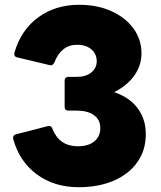

<svg xmlns="http://www.w3.org/2000/svg" viewBox="-20 -768 674 802"><path d="M35 -188Q35 -189 34.5 -190Q34 -191 35 -193Q35 -204 47 -207L179 -241Q181 -242 185 -242Q195 -242 199 -230Q228 -157 305 -157Q349 -157 374 -177.5Q399 -198 399 -233Q399 -268 372.5 -287Q346 -306 300 -306H266Q250 -306 250 -322V-432Q250 -439 254.5 -443Q259 -447 266 -447H302Q338 -447 361 -465Q384 -483 384 -512Q384 -543 361.5 -562Q339 -581 302 -581Q236 -581 207 -507Q200 -492 187 -496L53 -528Q37 -531 40 -547Q67 -642 139 -695Q211 -748 311 -748Q386 -748 445 -721.5Q504 -695 537.5 -649Q571 -603 571 -545Q571 -495 541.5 -453Q512 -411 457 -383Q520 -362 554.5 -316.5Q589 -271 589 -207Q589 -141 554 -91Q519 -41 455.5 -13.5Q392 14 308 14Q207 14 134 -39.5Q61 -93 35 -188Z"/></svg>

Font: LINE Seed Sans TH App ExtraBold
Style: Regular
Weight: 800
Designer: Dalton Maag Ltd | Thai characters by Cadson Demak Co.,Ltd.
Foundry: Dalton Maag Ltd
Version: Version 1.003